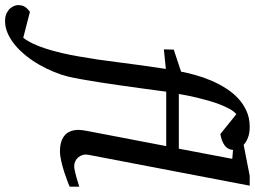

<svg xmlns="http://www.w3.org/2000/svg" viewBox="-275 -633 1006 758"><g transform="rotate(90 228.0 -254.0)"><path d="M440.9 -670.9Q439.5 -648.9 421.9 -637Q404.3 -625 377.9 -621.1L299.8 -684.1Q289.1 -675.3 279.8 -658.7Q270.5 -642.1 262.2 -621.1Q253.9 -600.1 247.1 -576.4Q240.2 -552.7 234.9 -530.5Q229.5 -508.3 225.8 -489Q222.2 -469.7 220.2 -457H436L476.1 -668ZM585.9 -25.9Q580.1 -23.4 564.5 -17.3Q548.8 -11.2 528.3 -4.6Q507.8 2 485.8 7.1Q463.9 12.2 445.8 12.2Q423.3 12.2 407.5 6.8Q391.6 1.5 381.3 -8.3Q371.1 -18.1 366.5 -31.5Q361.8 -44.9 361.8 -61Q361.8 -68.4 363 -77.4Q364.3 -86.4 366.2 -96.2L425.8 -407.2H210.9Q209.5 -396 205.8 -368.2Q202.1 -340.3 197 -303.7Q191.9 -267.1 186 -225.3Q180.2 -183.6 174.1 -144.8Q168 -106 162.1 -73.2Q156.2 -40.5 151.9 -22Q145 5.9 133.1 35.4Q121.1 64.9 105.2 92.8Q89.4 120.6 69.6 145.5Q49.8 170.4 27.6 189Q5.4 207.5 -18.8 218.3Q-43 229 -67.9 229Q-86.9 229 -99.4 222.7Q-111.8 216.3 -118.7 207.8Q-125.5 199.2 -128.2 191.2Q-130.9 183.1 -130.9 179.2Q-130.9 160.2 -123.5 149.7Q-116.2 139.2 -104 130.9L-2 157.2Q10.7 141.1 21.7 117.7Q32.7 94.2 41.7 65.9Q50.8 37.6 58.3 5.1Q65.9 -27.3 71.8 -62Q84.5 -132.8 95.2 -220Q106 -307.1 121.1 -405.8L43.9 -397.9L44.9 -437L131.8 -465.8Q136.7 -492.2 145.3 -522.7Q153.8 -553.2 166.5 -583.3Q179.2 -613.3 196.5 -641.1Q213.9 -668.9 236.3 -690.2Q258.8 -711.4 286.9 -724.1Q314.9 -736.8 349.1 -736.8Q375.5 -736.8 393.1 -729.7Q410.6 -722.7 420.9 -712.9L543 -736.8H582L460 -99.1Q458 -87.9 460.7 -78.1Q463.4 -68.4 469.7 -60.5Q476.1 -52.7 485.1 -48.3Q494.1 -43.9 504.9 -43.9Q512.2 -43.9 524.4 -46.6Q536.6 -49.3 549.1 -52.7Q561.5 -56.2 571.8 -59.6Q582 -63 585.9 -64Z"/></g></svg>

Font: Charis SIL Viet
Style: Italic
Weight: 400
Italic angle: -11°
Foundry: SIL International
Version: Version 5.000